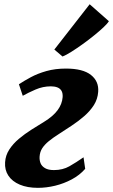

<svg xmlns="http://www.w3.org/2000/svg" viewBox="-20 -894 544 924"><path d="M162.5 10Q111.5 10 75 -5.5Q38.5 -21 20.2 -48.8Q2 -76.5 4.5 -113Q6.5 -146.5 24.8 -174.5Q43 -202.5 71 -226Q99 -249.5 131 -269.8Q163 -290 192.5 -308Q235 -334 257 -363.5Q279 -393 281.5 -427Q282.5 -446 275.8 -457.2Q269 -468.5 255.8 -473.5Q242.5 -478.5 225 -478.5Q186.5 -478.5 150.8 -463Q115 -447.5 89.5 -433L71 -488.5Q96 -505 128.5 -522.5Q161 -540 203.2 -552Q245.5 -564 297.5 -564Q379 -564 417.8 -533.2Q456.5 -502.5 452.5 -452Q450 -417 431.8 -388.2Q413.5 -359.5 385.2 -335Q357 -310.5 325.2 -289.5Q293.5 -268.5 264 -249.5Q235.5 -231.5 215 -214.8Q194.5 -198 183.2 -180.5Q172 -163 170.5 -140Q169.5 -123 175.2 -108.5Q181 -94 196.8 -84.8Q212.5 -75.5 239.5 -75.5Q282 -75.5 314 -93.8Q346 -112 382 -137L390 -81.5Q363.5 -51 325.5 -30.8Q287.5 -10.5 245.2 -0.2Q203 10 162.5 10ZM241.5 -655.5 411.5 -873.5 504 -792Q497.5 -781 478.5 -763Q459.5 -745 433.2 -723.8Q407 -702.5 378.5 -682Q350 -661.5 324.2 -645.2Q298.5 -629 281 -622Z"/></svg>

Font: Merriweather 28pt Black
Style: Italic
Weight: 900
Italic angle: -7.8°
Version: Version 2.101